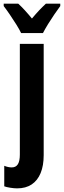

<svg xmlns="http://www.w3.org/2000/svg" viewBox="-51 -786 348 1046"><path d="M42 240.2Q26.4 240.2 4.9 236.8Q-16.6 233.4 -27.8 229V117.2Q-17.6 121.6 -7.1 123.8Q3.4 126 13.2 126Q35.6 126 46.4 108.6Q57.1 91.3 57.1 56.2V-546.9H187V59.1Q187 116.2 170.4 156.7Q153.8 197.3 121.6 218.8Q89.4 240.2 42 240.2ZM64 -606Q54.7 -625.5 37.8 -652.6Q21 -679.7 2.4 -706.8Q-16.1 -733.9 -30.8 -752.9V-766.1H48.3Q64.9 -751 84 -730.2Q103 -709.5 123 -685.1Q146 -712.4 163.3 -730.7Q180.7 -749 199.2 -766.1H277.3V-752.9Q263.2 -733.9 245.1 -707.5Q227.1 -681.2 210.4 -654.1Q193.8 -627 183.1 -606Z"/></svg>

Font: Open Sans Condensed
Style: Regular
Weight: 400
Width: 3
Designer: Monotype Design Team
Foundry: Monotype Imaging Inc.
Version: Version 3.000